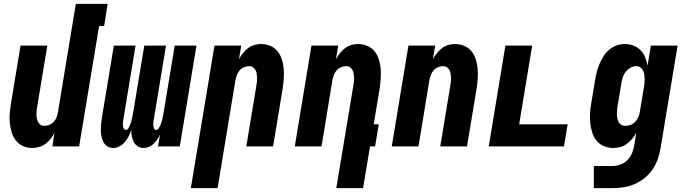

<svg xmlns="http://www.w3.org/2000/svg" viewBox="-20 -755 3540 990"><path d="M147 8Q121 8 98.5 -2Q76 -12 61.5 -31Q47 -50 40 -73.5Q33 -97 30.5 -122Q28 -147 30.5 -173Q33 -199 37 -225L86 -520H224L172 -206Q170 -195 169 -185Q168 -175 168 -164.5Q168 -154 170 -144Q172 -134 176.5 -125.5Q181 -117 189 -111.5Q197 -106 208 -106Q221 -106 234.5 -111.5Q248 -117 257.5 -127.5Q267 -138 272 -151Q277 -164 279 -178L371 -735H535L517 -621H491L388 0H250L261 -70Q253 -54 241 -39Q229 -24 214 -13Q199 -2 181.5 3Q164 8 147 8Z M564 8Q547 8 533.5 -0.5Q520 -9 513 -23Q506 -37 503 -53Q500 -69 500 -85.5Q500 -102 501.5 -118.5Q503 -135 506 -152L567 -520H679L615 -133Q614 -126 613.5 -119Q613 -112 614 -105Q615 -98 618.5 -91.5Q622 -85 629 -85Q637 -85 641.5 -93Q646 -101 649.5 -108.5Q653 -116 655.5 -124Q658 -132 659.5 -139.5Q661 -147 663 -155Q665 -163 666 -171L724 -520H836L772 -133Q771 -126 770.5 -119Q770 -112 771 -105Q772 -98 775 -91.5Q778 -85 786 -85Q793 -85 798 -93Q803 -101 806.5 -108.5Q810 -116 812.5 -124Q815 -132 816.5 -139.5Q818 -147 820 -155Q822 -163 823 -171L881 -520H993L907 0H795L805 -61Q799 -48 791 -36Q783 -24 772 -13.5Q761 -3 747.5 2.5Q734 8 720 8Q704 8 690.5 -0.5Q677 -9 670 -22.5Q663 -36 660 -52Q657 -68 657 -84Q651 -68 643.5 -52.5Q636 -37 624 -23Q612 -9 596 -0.5Q580 8 564 8Z M964 215 1086 -520H1224L1212 -450Q1221 -466 1233 -481Q1245 -496 1259.5 -507Q1274 -518 1291.5 -523Q1309 -528 1326 -528Q1352 -528 1375 -518Q1398 -508 1412.5 -489Q1427 -470 1434 -446.5Q1441 -423 1443 -398Q1445 -373 1443 -347Q1441 -321 1437 -295L1388 0H1250L1302 -314Q1304 -325 1305 -335Q1306 -345 1305.5 -355.5Q1305 -366 1303.5 -376Q1302 -386 1297 -394.5Q1292 -403 1284 -408.5Q1276 -414 1265 -414Q1252 -414 1238.5 -408.5Q1225 -403 1216 -392.5Q1207 -382 1202 -369Q1197 -356 1194 -342L1102 215Z M1714 215 1802 -314Q1804 -325 1805 -335Q1806 -345 1805.5 -355.5Q1805 -366 1803.5 -376Q1802 -386 1797 -394.5Q1792 -403 1784 -408.5Q1776 -414 1765 -414Q1752 -414 1738.5 -408.5Q1725 -403 1716 -392.5Q1707 -382 1702 -369Q1697 -356 1694 -342L1638 0H1500L1586 -520H1724L1712 -450Q1721 -466 1733 -481Q1745 -496 1759.5 -507Q1774 -518 1791.5 -523Q1809 -528 1826 -528Q1852 -528 1875 -518Q1898 -508 1912.5 -489Q1927 -470 1934 -446.5Q1941 -423 1943 -398Q1945 -373 1943 -347Q1941 -321 1937 -295L1907 -114H1933L1914 0H1888L1852 215Z M2000 0 2086 -520H2224L2212 -450Q2221 -466 2233 -481Q2245 -496 2259.5 -507Q2274 -518 2291.5 -523Q2309 -528 2326 -528Q2352 -528 2375 -518Q2398 -508 2412.5 -489Q2427 -470 2434 -446.5Q2441 -423 2443 -398Q2445 -373 2443 -347Q2441 -321 2437 -295L2388 0H2250L2302 -314Q2304 -325 2305 -335Q2306 -345 2305.5 -355.5Q2305 -366 2303.5 -376Q2302 -386 2297 -394.5Q2292 -403 2284 -408.5Q2276 -414 2265 -414Q2252 -414 2238.5 -408.5Q2225 -403 2216 -392.5Q2207 -382 2202 -369Q2197 -356 2194 -342L2138 0Z M2500 0 2586 -520H2724L2657 -114H2907L2888 0Z M3042 215V101H3139Q3159 101 3180.5 93Q3202 85 3217 68.5Q3232 52 3240 31.5Q3248 11 3251 -9L3261 -71Q3253 -55 3240.5 -40Q3228 -25 3212.5 -13.5Q3197 -2 3178.5 3Q3160 8 3143 8Q3117 8 3094 -1.5Q3071 -11 3056 -29.5Q3041 -48 3033.5 -72Q3026 -96 3023.5 -121Q3021 -146 3022.5 -172Q3024 -198 3029 -225L3049 -345Q3052 -365 3057.5 -385.5Q3063 -406 3071.5 -426Q3080 -446 3092 -465Q3104 -484 3121 -498.5Q3138 -513 3159 -520.5Q3180 -528 3201 -528Q3224 -528 3245.5 -520Q3267 -512 3282.5 -496.5Q3298 -481 3306.5 -460Q3315 -439 3319 -416L3336 -520H3474L3386 9Q3381 38 3371.5 65.5Q3362 93 3345 118Q3328 143 3304 162.5Q3280 182 3252.5 194Q3225 206 3196 210.5Q3167 215 3138 215ZM3204 -106Q3217 -106 3231 -111Q3245 -116 3255 -126.5Q3265 -137 3271 -150.5Q3277 -164 3279 -178L3299 -298Q3301 -310 3302.5 -321.5Q3304 -333 3304 -345Q3304 -357 3302.5 -368.5Q3301 -380 3296.5 -390Q3292 -400 3282.5 -407Q3273 -414 3261 -414Q3246 -414 3231.5 -406Q3217 -398 3206.5 -385Q3196 -372 3191 -356.5Q3186 -341 3184 -326L3164 -206Q3162 -195 3161.5 -184.5Q3161 -174 3161 -163.5Q3161 -153 3163.5 -143Q3166 -133 3170.5 -124.5Q3175 -116 3184 -111Q3193 -106 3204 -106Z"/></svg>

Font: Iosevka Term Curly Hv Obl
Style: Regular
Weight: 900
Italic angle: -9°
Designer: Belleve Invis
Foundry: Belleve Invis
Version: Version 32.3.0